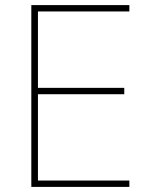

<svg xmlns="http://www.w3.org/2000/svg" viewBox="-20 -734 590 754"><path d="M103 0V-714H488V-689H129V-389H468V-364H129V-25H488V0Z"/></svg>

Font: Noto Sans UI Thin
Style: Regular
Weight: 250
Designer: Monotype Design Team
Foundry: Monotype Imaging Inc.
Version: Version 1.001